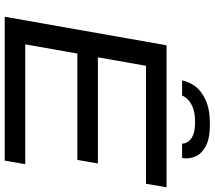

<svg xmlns="http://www.w3.org/2000/svg" viewBox="-68 -842 910 814"><g transform="rotate(90 387.0 -435.0)"><path d="M51 0 172 -686H774L759 -599H259L223 -395H673L658 -308H207L168 -87H676L661 0ZM321 -752Q326 -780 345.5 -807Q365 -834 404.5 -852Q444 -870 506 -870Q568 -870 600.5 -852Q633 -834 644 -807Q655 -780 650 -752H589Q589 -763 581.5 -776Q574 -789 554.5 -798Q535 -807 497 -807Q461 -807 437.5 -798Q414 -789 402 -776.5Q390 -764 385 -752Z"/></g></svg>

Font: Archivo SemiExpanded
Style: Italic
Weight: 400
Width: 6
Italic angle: -10°
Designer: Hector Gatti
Foundry: Omnibus-Type
Version: Version 2.001